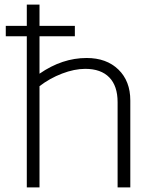

<svg xmlns="http://www.w3.org/2000/svg" viewBox="-20 -811 675 831"><path d="M544 -376V0H489V-369Q489 -439 453 -476Q417 -513 349 -513Q302 -513 248.5 -492.5Q195 -472 151 -438V0H96V-654H5V-699H96V-791H151V-699H304V-654H151V-492Q249 -560 355 -560Q441 -560 492.5 -510Q544 -460 544 -376Z"/></svg>

Font: Krub Light
Style: Regular
Weight: 300
Designer: Ekaluck Peanpanawate
Foundry: Cadson Demak Co.,Ltd.
Version: Version 1.000; ttfautohint (v1.6)